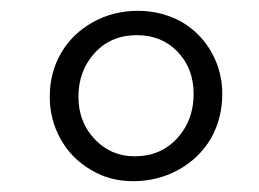

<svg xmlns="http://www.w3.org/2000/svg" viewBox="-20 -801 479 355"><path d="M226 -466Q182.5 -466 148 -487Q112 -508 92 -544Q72 -580 72 -622Q72 -667 93 -703Q114 -739 151.8 -760Q189.5 -781 235 -781Q278 -781 315 -761Q351 -740 371 -704.5Q391 -669 391 -627Q391 -582.5 370 -545Q348.5 -508.5 310.2 -487.2Q272 -466 226 -466ZM229 -512Q277 -512 307.5 -545.2Q338 -578.5 338 -627Q338 -674.5 308.5 -705.2Q279 -736 233 -736Q185 -736 155 -703Q125 -670 125 -622Q125 -575.5 155 -543.8Q185 -512 229 -512Z"/></svg>

Font: Koeln Type Sans Light
Style: Italic
Weight: 300
Italic angle: -7.5°
Designer: Eben Sorkin
Foundry: Eben Sorkin
Version: Version 2.001